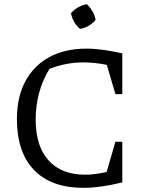

<svg xmlns="http://www.w3.org/2000/svg" viewBox="-20 -892 698 920"><path d="M379 8Q226 8 143.5 -77Q61 -162 61 -322Q61 -427 101.5 -502.5Q142 -578 216.5 -618.5Q291 -659 394 -659Q432 -659 476 -653Q520 -647 566 -636V-441H533L492 -581Q435 -593 380 -593Q296 -593 217 -562Q151 -454 151 -319Q151 -191 213 -123Q275 -55 387 -55Q435 -55 491 -68L533 -213H566V-18Q461 8 379 8ZM396 -872Q412 -857 423.5 -837Q435 -817 438 -796Q424 -780 404 -768Q384 -756 363 -754Q329 -783 320 -829Q334 -845 354 -856.5Q374 -868 396 -872Z"/></svg>

Font: Piazzolla
Style: Regular
Weight: 400
Designer: Juan Pablo del Peral
Foundry: Huerta Tipografica
Version: Version 1.330